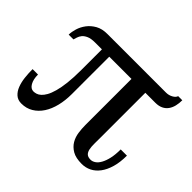

<svg xmlns="http://www.w3.org/2000/svg" viewBox="-119 -656 832 832"><g transform="rotate(45 297.0 -239.5)"><path d="M574.2 -151.9Q574.2 -110.8 565.2 -80.1Q556.2 -49.3 540.8 -28.8Q525.4 -8.3 504.9 2Q484.4 12.2 460.9 12.2Q424.3 12.2 403.1 -0.2Q381.8 -12.7 370.6 -31.7Q359.4 -50.8 356.2 -73.7Q353 -96.7 353 -118.2V-400.9H216.8V-171.9Q216.8 -132.8 208.5 -99.1Q200.2 -65.4 184.1 -40.8Q168 -16.1 144.5 -2Q121.1 12.2 90.8 12.2Q69.3 12.2 55.4 0Q41.5 -12.2 33.7 -32Q25.9 -51.8 22.9 -76.9Q20 -102.1 20 -127.9H53.2Q53.2 -98.6 63.7 -80.3Q74.2 -62 90.8 -62Q98.1 -62 107.2 -64.7Q116.2 -67.4 125.2 -75.4Q134.3 -83.5 142.6 -98.1Q150.9 -112.8 157.5 -136.5Q164.1 -160.2 168 -194.1Q171.9 -228 171.9 -274.9V-400.9H129.9Q105 -400.9 90.8 -394.5Q76.7 -388.2 69.3 -379.2Q62 -370.1 59.1 -360.4Q56.2 -350.6 54.2 -344.2H24.9Q24.9 -360.8 31.2 -381.8Q37.6 -402.8 51.5 -421.4Q65.4 -439.9 87.4 -452.4Q109.4 -464.8 141.1 -464.8H501Q517.6 -464.8 531.7 -472.7Q545.9 -480.5 548.8 -491.2H574.2Q574.2 -472.7 570.3 -456.3Q566.4 -439.9 557.6 -427.5Q548.8 -415 534.4 -408Q520 -400.9 499 -400.9H438V-134.8Q438 -109.9 437.7 -89.8Q437.5 -69.8 440.4 -56.2Q443.4 -42.5 451.2 -35.2Q459 -27.8 475.1 -27.8Q486.3 -27.8 497.3 -35.2Q508.3 -42.5 516.8 -57.9Q525.4 -73.2 530.8 -96.7Q536.1 -120.1 536.1 -151.9Z"/></g></svg>

Font: Charis SIL
Style: Bold
Weight: 700
Foundry: SIL International
Version: Version 4.112